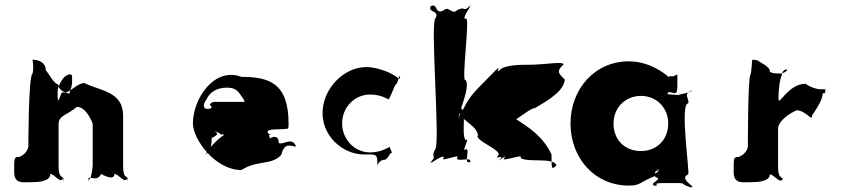

<svg xmlns="http://www.w3.org/2000/svg" viewBox="-20 -796 3682 839"><path d="M120 0C141 0 200 -1 200 -36C218 -36 245 9 255 -17C255 -17 257 17 257 -18C248 -28 236 -21 236 -74V-254C236 -292 276 -294 316 -329C359 -329 385 -257 385 -254V-74C385 -56 374 8 365 -18C365 -18 367 18 367 -17C377 -26 404 -1 422 -36C422 -36 480 -1 480 -36C498 -36 526 9 536 -17C536 -17 538 17 538 -18C529 -28 518 -21 518 -74V-290C518 -397 419 -398 349 -433C313 -433 280 -381 252 -393C243 -386 236 -339 232 -367V-402C235 -422 251 -451 264 -462C278 -472 290 -474 295 -466V-433C290 -393 276 -385 288 -385C309 -385 235 -386 235 -427C217 -427 190 -480 180 -489C180 -525 146 -535 122 -535C124 -525 128 -495 122 -474C104 -465 104 -159 104 -159C104 -147 93 -120 63 -110C41 -110 42 -107 42 -45C42 10 80 0 120 0Z M1240 -238C1241 -242 1241 -252 1241 -256C1241 -436 1152 -460 1035 -460C919 -505 823 -368 823 -256C823 -189 919 -53 1035 -53C1105 -98 1165 -72 1209 -119C1225 -182 1256 -153 1273 -156V-158C1255 -200 1219 -161 1198 -171C1198 -216 1159 -191 1159 -191C1151 -240 1140 -207 1139 -213C1139 -258 1136 -213 1136 -213C1137 -251 1099 -260 1054 -254C991 -232 938 -198 905 -158C875 -123 870 -104 897 -142C905 -158 905 -181 905 -193C939 -209 931 -216 915 -224C911 -225 941 -217 943 -209C938 -207 1173 -206 1173 -206C1169 -206 1162 -206 1157 -209C1139 -223 1151 -231 1196 -231C1240 -232 1240 -234 1240 -238ZM883 -363C896 -392 926 -413 971 -413C1010 -413 1021 -398 1039 -370C1050 -359 1046 -345 1061 -340C1067 -340 1055 -351 1063 -351H915C911 -351 899 -346 897 -338C910 -327 907 -320 883 -320C865 -324 868 -342 883 -363Z M1597 -383C1643 -383 1673 -364 1677 -362C1683 -360 1706 -429 1710 -427C1720 -434 1721 -461 1728 -465V-466C1730 -457 1726 -449 1722 -453C1722 -453 1682 -489 1606 -501C1502 -518 1399 -425 1390 -317C1381 -207 1474 -121 1571 -121C1619 -121 1629 -125 1629 -87C1629 -49 1625 -98 1662 -98C1674 -102 1680 -118 1685 -125C1696 -129 1693 -130 1686 -145C1680 -157 1687 -156 1677 -151C1672 -149 1643 -130 1597 -130C1530 -130 1475 -186 1475 -257C1475 -327 1530 -383 1597 -383Z M2286 -513C2258 -513 2187 -513 2165 -491C2139 -469 2173 -512 2151 -494L2078 -420C2017 -359 2019 -340 1981 -280C1959 -258 2006 -300 1984 -278C1979 -295 2037 -412 2015 -447C1993 -425 2037 -736 2015 -714C1993 -710 2046 -781 2034 -769C2012 -747 2055 -792 2033 -770C2001 -739 2017 -773 1977 -751C1955 -729 1941 -773 1919 -751C1878 -729 1895 -785 1862 -769C1849 -737 1904 -754 1882 -714C1860 -692 1904 -166 1882 -144C1860 -104 1892 -119 1862 -88C1840 -66 1886 -108 1864 -86C1852 -73 1923 -128 1919 -106C1897 -84 1999 -128 1977 -106C1973 -84 2046 -116 2034 -86V-88C2003 -76 2037 -148 2015 -144C1993 -122 2037 -205 2015 -183C1993 -209 2024 -315 1989 -326C1967 -304 2008 -347 1986 -325C1978 -270 2057 -260 2069 -206C2047 -184 2177 -140 2157 -117C2136 -93 2188 -125 2165 -101C2143 -79 2189 -122 2167 -100C2146 -81 2201 -128 2184 -106C2162 -84 2276 -128 2254 -106C2285 -84 2397 -110 2412 -74C2390 -52 2390 -57 2390 -121C2353 -200 2293 -238 2234 -276C2212 -276 2098 -386 2098 -282C2098 -189 2058 -202 2067 -202C2088 -202 2089 -200 2089 -225C2102 -250 2131 -266 2168 -253C2193 -228 2290 -324 2318 -324C2383 -362 2444 -400 2448 -448C2416 -480 2413 -485 2443 -515C2436 -529 2367 -513 2286 -513Z M2473 -256C2473 -106 2578 15 2728 15C2781 15 2775 -1 2841 -26C2859 -34 2822 -45 2862 -53C2871 -53 2822 -55 2860 -55C2865 -47 2817 -30 2855 -19C2864 -19 2817 -18 2855 -18C2864 -8 2811 9 2843 14C2852 14 2808 16 2846 16C2860 11 2829 4 2877 4H2949C2975 4 2958 14 3004 23C3013 23 2968 22 3006 22C3005 12 2949 -16 2987 -34C2996 -34 2949 -344 2987 -344C2996 -362 2959 -389 3006 -399C3015 -399 2966 -400 3004 -400C3004 -391 2929 -381 2949 -381C2949 -381 2889 -383 2896 -386C2907 -395 2892 -404 2888 -402C2888 -395 2887 -393 2908 -393C2934 -389 2940 -377 2940 -431C2940 -482 2942 -471 2924 -463C2902 -463 2904 -464 2904 -458C2900 -460 2890 -472 2863 -488C2825 -511 2780 -528 2728 -528C2578 -528 2473 -406 2473 -256ZM2661 -256C2661 -327 2714 -377 2781 -377C2847 -377 2900 -327 2900 -256C2900 -186 2850 -136 2781 -136C2709 -136 2661 -186 2661 -256Z M3264 0C3285 0 3344 -1 3344 -34C3362 -34 3389 10 3399 -14C3399 -14 3400 17 3400 -16C3391 -26 3380 -20 3380 -71V-236C3380 -246 3391 -281 3460 -314C3504 -314 3529 -260 3529 -293C3529 -293 3575 -354 3575 -387C3578 -393 3588 -377 3590 -415C3590 -415 3587 -383 3587 -416C3585 -412 3590 -370 3584 -406C3582 -408 3548 -397 3500 -430C3424 -430 3382 -330 3382 -363C3381 -403 3389 -458 3396 -465C3396 -468 3397 -493 3420 -493C3421 -486 3405 -477 3396 -475C3396 -475 3335 -472 3344 -490C3335 -508 3308 -520 3290 -532C3285 -534 3276 -535 3268 -535C3264 -525 3266 -492 3259 -468C3248 -458 3248 -156 3248 -156C3248 -147 3237 -120 3207 -110C3185 -110 3186 -107 3186 -45C3186 10 3224 0 3264 0Z"/></svg>

Font: Hussar Przerywany
Style: Regular
Weight: 400
Foundry: Cannot Into Space Fonts
Version: Version 0.982